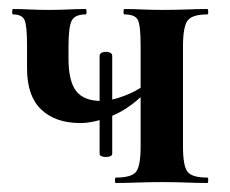

<svg xmlns="http://www.w3.org/2000/svg" viewBox="-20 -406 511 426"><path d="M201 -65V-282Q201 -288 208 -290Q215 -292 222 -290Q229 -288 229 -282V-65Q229 -60 222 -58.5Q215 -57 208 -58.5Q201 -60 201 -65ZM158 -133Q103 -133 71.5 -163Q40 -193 40 -254V-305Q40 -349 34.5 -361.5Q29 -374 9 -374Q7 -374 7 -380Q7 -386 9 -386Q26 -386 46 -385Q66 -384 88 -384Q110 -384 131.5 -385Q153 -386 170 -386Q172 -386 172 -380Q172 -374 170 -374Q146 -374 139 -360Q132 -346 132 -303Q132 -295 132 -288.5Q132 -282 132 -276Q132 -226 149 -204Q166 -182 205 -182Q226 -182 257.5 -194Q289 -206 310 -225L315 -213Q272 -167 231 -150Q190 -133 158 -133ZM237 0Q235 0 235 -6Q235 -12 237 -12Q272 -12 282 -25Q292 -38 292 -81V-305Q292 -349 286 -361.5Q280 -374 256 -374Q254 -374 254 -380Q254 -386 256 -386Q274 -386 296 -385Q318 -384 340 -384Q368 -384 394 -385Q420 -386 440 -386Q442 -386 442 -380Q442 -374 440 -374Q406 -374 396 -360Q386 -346 386 -303V-81Q386 -38 396 -25Q406 -12 440 -12Q442 -12 442 -6Q442 0 440 0Q419 0 393.5 -1Q368 -2 340 -2Q312 -2 285 -1Q258 0 237 0Z"/></svg>

Font: Cormorant Garamond Light
Style: Regular
Weight: 300
Designer: Christian Thalmann (Catharsis Fonts)
Foundry: Catharsis Fonts
Version: Version 4.001